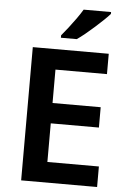

<svg xmlns="http://www.w3.org/2000/svg" viewBox="-61 -981 682 1025"><g transform="rotate(5 279.5 -468.5)"><path d="M499 0H92V-714H499V-605H223V-426H481V-317H223V-110H499ZM492 -927Q480 -913 459 -893Q438 -873 413.5 -851Q389 -829 365 -809.5Q341 -790 322 -777H237V-790Q253 -809 273 -834.5Q293 -860 312.5 -887.5Q332 -915 345 -937H492Z"/></g></svg>

Font: Noto Sans Javanese SemiBold
Style: Regular
Weight: 600
Version: Version 2.004